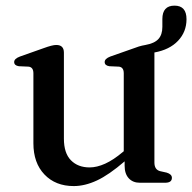

<svg xmlns="http://www.w3.org/2000/svg" viewBox="-20 -632 665 664"><path d="M95.5 -136.5V-378.5Q95.5 -399.5 79 -401.5L45 -403Q29 -405.5 29 -417.5Q29 -429 49 -436.5L131 -465.5Q161 -476.5 174.5 -476.5Q201 -476.5 201 -450V-152.5Q201 -102.5 225.2 -77.8Q249.5 -53 290 -53Q315 -53 343.8 -66Q372.5 -79 405 -106.5L408 -109V-378.5Q408 -399.5 391.5 -401.5L358 -403Q342 -405.5 342 -417.5Q342 -429 361.5 -436.5L444 -465.5Q462.5 -472.5 472.5 -474.5H473Q478.5 -476 483 -476.5Q514 -482 527.8 -497Q541.5 -512 541.5 -539V-566Q541.5 -612.5 583.5 -612.5Q625 -612.5 625 -565.5Q625 -522 595.8 -491Q566.5 -460 514 -450.5V-450V-70Q514 -45 534 -40L556.5 -35Q574.5 -29.5 574.5 -17Q574.5 0 551 0H463.5Q439.5 0 425.2 -15.5Q411 -31 411 -59V-74Q356.5 -27 315 -7.8Q273.5 11.5 235 11.5Q172 11.5 133.8 -28.5Q95.5 -68.5 95.5 -136.5Z"/></svg>

Font: Fraunces 9pt S000
Style: Regular
Weight: 400
Version: Version 1.000; ttfautohint (v1.8.3)